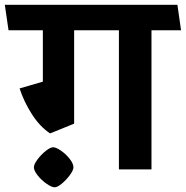

<svg xmlns="http://www.w3.org/2000/svg" viewBox="-50 -711 780 806"><path d="M258.3 -8.8Q258.3 3.4 243.7 23.4Q229 43.5 210.2 59.3Q191.4 75.2 179.2 75.2Q167 75.2 145.5 60.3Q124 45.4 108.2 25.4Q92.3 5.4 92.3 -8.8Q92.3 -21 107.2 -41.3Q122.1 -61.5 141.6 -77.1Q161.1 -92.8 173.3 -92.8Q185.1 -92.8 206.1 -78.4Q227.1 -64 242.7 -43.9Q258.3 -23.9 258.3 -8.8ZM585.9 0H449.2V-584H261.2V-191.9L160.2 -150.9Q117.2 -179.7 84 -231.4Q50.8 -283.2 32.2 -339.8L129.9 -368.2V-584H-14.2L-29.8 -690.9H694.8L710 -584H585.9Z"/></svg>

Font: Kadwa
Style: Regular
Weight: 400
Designer: Sol Matas
Foundry: Sol Matas
Version: Version 1.000;PS 001.000;hotconv 1.0.70;makeotf.lib2.5.58329